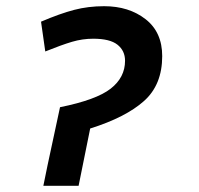

<svg xmlns="http://www.w3.org/2000/svg" viewBox="-20 -600 644 620"><path d="M316.2 -580Q265 -580 219.4 -568.1Q173.8 -556.2 112.5 -530L126.2 -433.8Q178.8 -455 212.5 -465Q246.2 -475 281.2 -475Q335 -475 359.4 -455.6Q383.8 -436.2 383.8 -403.8Q383.8 -350 337.5 -313.8Q291.2 -277.5 173.8 -253.8L133.8 -67.5L120 0H233.8L271.2 -185Q386.2 -221.2 445 -273.8Q503.8 -326.2 503.8 -418.8Q503.8 -496.2 450 -538.1Q396.2 -580 316.2 -580Z"/></svg>

Font: Cambay
Style: Bold Italic
Weight: 700
Italic angle: -11°
Designer: Pooja Saxena
Foundry: Pooja Saxena
Version: Version 1.006;PS 001.006;hotconv 1.0.70;makeotf.lib2.5.58329